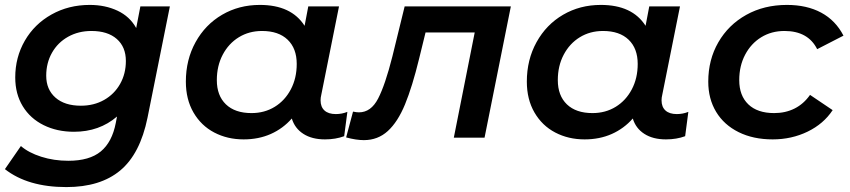

<svg xmlns="http://www.w3.org/2000/svg" viewBox="-24 -560 3456 781"><path d="M667 -534 576 -81Q546 66 465 133.5Q384 201 246 201Q89 201 -4 128L61 34Q92 61 143.5 77.5Q195 94 254 94Q340 94 386 56Q432 18 447 -60L452 -86Q380 -24 277 -24Q208 -24 153.5 -51Q99 -78 68.5 -128Q38 -178 38 -245Q38 -327 77 -394.5Q116 -462 185.5 -501Q255 -540 341 -540Q404 -540 454 -516.5Q504 -493 530 -446L547 -534ZM488 -312Q488 -369 451 -401.5Q414 -434 348 -434Q295 -434 253 -410.5Q211 -387 187.5 -345.5Q164 -304 164 -252Q164 -196 201.5 -163Q239 -130 305 -130Q358 -130 399.5 -153.5Q441 -177 464.5 -218.5Q488 -260 488 -312Z M1389 -105 1376 -6Q1341 7 1298 7Q1245 7 1210 -15.5Q1175 -38 1163 -78Q1127 -37 1077.5 -15Q1028 7 967 7Q901 7 847.5 -21Q794 -49 763 -102.5Q732 -156 732 -228Q732 -317 771.5 -388.5Q811 -460 879.5 -500Q948 -540 1033 -540Q1161 -540 1215 -455L1230 -534H1355L1283 -175Q1280 -163 1280 -152Q1280 -125 1296 -110.5Q1312 -96 1342 -96Q1367 -96 1389 -105ZM1183 -300Q1183 -363 1146 -398.5Q1109 -434 1042 -434Q989 -434 947.5 -408.5Q906 -383 882 -337.5Q858 -292 858 -234Q858 -171 895 -135.5Q932 -100 999 -100Q1052 -100 1093.5 -125.5Q1135 -151 1159 -196.5Q1183 -242 1183 -300Z M2054 -534 1947 0H1822L1907 -428H1707L1681 -322Q1653 -207 1623.5 -135.5Q1594 -64 1553.5 -27Q1513 10 1456 10Q1425 10 1384 -1L1412 -106Q1426 -103 1436 -103Q1485 -103 1514 -159Q1543 -215 1572 -330L1622 -534Z M2776 -105 2763 -6Q2728 7 2685 7Q2632 7 2597 -15.5Q2562 -38 2550 -78Q2514 -37 2464.5 -15Q2415 7 2354 7Q2288 7 2234.5 -21Q2181 -49 2150 -102.5Q2119 -156 2119 -228Q2119 -317 2158.5 -388.5Q2198 -460 2266.5 -500Q2335 -540 2420 -540Q2548 -540 2602 -455L2617 -534H2742L2670 -175Q2667 -163 2667 -152Q2667 -125 2683 -110.5Q2699 -96 2729 -96Q2754 -96 2776 -105ZM2570 -300Q2570 -363 2533 -398.5Q2496 -434 2429 -434Q2376 -434 2334.5 -408.5Q2293 -383 2269 -337.5Q2245 -292 2245 -234Q2245 -171 2282 -135.5Q2319 -100 2386 -100Q2439 -100 2480.5 -125.5Q2522 -151 2546 -196.5Q2570 -242 2570 -300Z M2857 -228Q2857 -317 2898 -388Q2939 -459 3011.5 -499.5Q3084 -540 3177 -540Q3258 -540 3316.5 -508.5Q3375 -477 3407 -415L3300 -360Q3263 -434 3167 -434Q3114 -434 3072.5 -408.5Q3031 -383 3007 -337.5Q2983 -292 2983 -234Q2983 -171 3020 -135.5Q3057 -100 3125 -100Q3171 -100 3208 -118.5Q3245 -137 3271 -174L3363 -112Q3326 -56 3261 -24.5Q3196 7 3119 7Q3040 7 2980.5 -22.5Q2921 -52 2889 -105Q2857 -158 2857 -228Z"/></svg>

Font: Montserrat Alternates SemiBold
Style: Italic
Weight: 600
Italic angle: -11.3°
Designer: Julieta Ulanovsky
Foundry: Julieta Ulanovsky
Version: Version 7.200